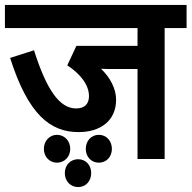

<svg xmlns="http://www.w3.org/2000/svg" viewBox="-20 -642 777 779"><path d="M648 -528H737V-622H0V-528H538V-456H290L253 -377C306 -342 341 -298 341 -252C341 -219 322 -202 289 -202C220 -202 168 -281 118 -438L21 -407C95 -175 185 -106 299 -106C386 -106 451 -151 451 -237C451 -283 427 -327 390 -363C404 -362 422 -362 444 -362H538V3H648ZM328 -38C328 -6 350 18 381 18C412 18 434 -6 434 -38C434 -70 412 -95 381 -95C350 -95 328 -70 328 -38ZM158 -38C158 -6 181 18 211 18C242 18 265 -6 265 -38C265 -70 242 -95 211 -95C181 -95 158 -70 158 -38ZM243 60C243 93 266 117 297 117C328 117 350 93 350 60C350 28 328 4 297 4C266 4 243 28 243 60Z"/></svg>

Font: Noto Sans SemiCondensed SemiBold
Style: Italic
Weight: 600
Width: 4
Italic angle: -12°
Designer: Monotype Design Team
Foundry: Monotype Imaging Inc.
Version: Version 2.013